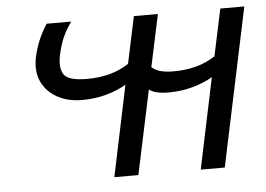

<svg xmlns="http://www.w3.org/2000/svg" viewBox="-44 -596 905 653"><g transform="rotate(-5 409.0 -270.0)"><path d="M321 0 386 -310Q355 -292 316.5 -281.5Q278 -271 236 -271Q187 -271 150.5 -291Q114 -311 97.5 -347Q81 -383 91 -430Q98 -462 109.5 -488.5Q121 -515 137 -540H221Q203 -515 192 -490.5Q181 -466 173 -430Q164 -387 179 -364Q194 -341 258 -341Q343 -341 401 -380L435 -540H517L479 -362Q500 -341 553 -341Q638 -341 696 -380L730 -540H812L698 0H616L681 -310Q650 -292 611.5 -281.5Q573 -271 531 -271Q483 -271 464 -287L403 0Z"/></g></svg>

Font: Kanit Light
Style: Italic
Weight: 300
Italic angle: -12°
Designer: Katatrad Team
Foundry: CadsonDemak
Version: Version 2.000; ttfautohint (v1.8.3)